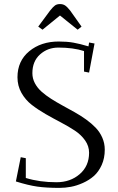

<svg xmlns="http://www.w3.org/2000/svg" viewBox="-20 -916 578 944"><path d="M58.1 -23.9 82 -143.1 106.9 -138.2V-41Q174.8 -20 257.8 -20Q325.7 -20 371.8 -59.8Q418 -99.6 418 -165Q418 -197.8 398.4 -225.6Q378.9 -253.4 347.9 -273.9Q316.9 -294.4 279.5 -314Q242.2 -333.5 204.6 -355Q167 -376.5 136 -400.6Q105 -424.8 85.4 -459.5Q65.9 -494.1 65.9 -536.1Q65.9 -616.2 123.8 -664.1Q181.6 -711.9 269 -711.9Q309.6 -711.9 341.1 -706.3Q372.6 -700.7 415 -688L418 -707L444.8 -702.1L418 -559.1L393.1 -564V-665Q339.8 -682.1 267.1 -682.1Q214.4 -682.1 176.8 -648.4Q139.2 -614.7 139.2 -556.2Q139.2 -530.3 151.4 -507.1Q163.6 -483.9 184.1 -465.6Q204.6 -447.3 231.4 -430.2Q258.3 -413.1 287.8 -397Q317.4 -380.9 346.7 -364.5Q376 -348.1 402.8 -328.9Q429.7 -309.6 450.2 -288.3Q470.7 -267.1 482.9 -239.3Q495.1 -211.4 495.1 -180.2Q495.1 -138.2 480 -104.7Q464.8 -71.3 441.7 -50.8Q418.5 -30.3 387.9 -16.6Q357.4 -2.9 328.9 2.4Q300.3 7.8 272 7.8Q208.5 7.8 163.6 1.5Q118.7 -4.9 58.1 -23.9ZM168 -785.2 226.1 -863.8Q241.2 -882.8 250.7 -889.4Q260.3 -896 274.9 -896Q289.6 -896 300 -889.2Q310.5 -882.3 325.2 -863.8L380.9 -785.2L361.8 -770L274.9 -839.8L189 -770Z"/></svg>

Font: Dehuti
Style: Book
Weight: 400
Version: Version 1.2